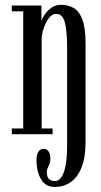

<svg xmlns="http://www.w3.org/2000/svg" viewBox="-20 -546 411 781"><path d="M203 214.5Q166 214.5 147.2 183.5Q128.5 152.5 128.5 105Q128.5 84 136 71.8Q143.5 59.5 157.5 59.5Q171.5 59.5 178.2 71Q185 82.5 185 100Q185 111 181.5 120Q178 129 174.2 137Q170.5 145 170.5 154.5Q170.5 169.5 175.5 177.2Q180.5 185 188 187.8Q195.5 190.5 203 190.5Q216.5 190.5 226.2 179Q236 167.5 242 147.5Q248 127.5 250.5 102.2Q253 77 253 49.5V-356Q253 -417.5 244 -453.5Q235 -489.5 208.5 -489.5Q195 -489.5 184.2 -478.5Q173.5 -467.5 165.8 -451Q158 -434.5 153.8 -417.8Q149.5 -401 149.5 -389V-23.5H194V0H28V-23.5H74.5V-500H28V-523.5H148.5V-462Q152.5 -473 163 -488.2Q173.5 -503.5 190 -515Q206.5 -526.5 228.5 -526.5Q256.5 -526.5 279 -514Q301.5 -501.5 314.8 -467.2Q328 -433 328 -367.5V30.5Q328 96.5 311 137Q294 177.5 265.8 196Q237.5 214.5 203 214.5Z"/></svg>

Font: Imbue 48pt
Style: Regular
Weight: 400
Designer: Tyler Finck
Foundry: Etcetera Type Company
Version: Version 1.102